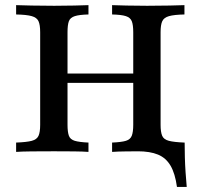

<svg xmlns="http://www.w3.org/2000/svg" viewBox="-20 -591 781 747"><path d="M668.5 136.3Q661.3 83.9 643.5 53.6Q625.8 23.4 594.8 10.5Q563.7 -2.4 515.3 -2.4L573.4 -24.2L679 -36.3H698.4Q698.4 -8.9 699.2 20.6Q700 50 702 79.4Q704 108.9 706.5 136.3ZM416.1 0V-36.3Q452.4 -37.9 469.8 -43.1Q487.1 -48.4 492.7 -62.9Q498.4 -77.4 498.4 -105.6V-465.3Q498.4 -494.4 492.7 -508.5Q487.1 -522.6 469.8 -528.2Q452.4 -533.9 416.1 -534.7V-571Q437.1 -570.2 472.6 -569.4Q508.1 -568.5 552.4 -568.5Q601.6 -568.5 639.1 -569.4Q676.6 -570.2 697.6 -571V-534.7Q657.3 -533.9 637.5 -528.2Q617.7 -522.6 611.3 -508.5Q604.8 -494.4 604.8 -465.3V-105.6Q604.8 -77.4 610.9 -62.9Q616.9 -48.4 637.1 -43.1Q657.3 -37.9 697.6 -36.3V0Q676.6 -1.6 639.1 -2Q601.6 -2.4 552.4 -2.4Q508.1 -2.4 472.6 -2Q437.1 -1.6 416.1 0ZM42.7 0V-36.3Q83.9 -37.9 103.6 -43.1Q123.4 -48.4 129.8 -62.5Q136.3 -76.6 136.3 -105.6V-465.3Q136.3 -494.4 129.8 -508.5Q123.4 -522.6 103.6 -528.2Q83.9 -533.9 42.7 -534.7V-571Q65.3 -570.2 103.2 -569.4Q141.1 -568.5 191.1 -568.5Q233.9 -568.5 269 -569.4Q304 -570.2 324.2 -571V-534.7Q288.7 -533.9 271 -528.2Q253.2 -522.6 248 -508.5Q242.7 -494.4 242.7 -465.3V-105.6Q242.7 -77.4 248 -62.9Q253.2 -48.4 271 -43.1Q288.7 -37.9 324.2 -36.3V0Q304 -1.6 269 -2Q233.9 -2.4 190.3 -2.4Q140.3 -2.4 102.4 -2Q64.5 -1.6 42.7 0ZM200 -268.5V-304.8H540.3V-268.5Z"/></svg>

Font: Playfair 9pt SemiBold
Style: Regular
Weight: 600
Designer: Claus Eggers Sørensen
Foundry: Claus Eggers Sørensen
Version: Version 2.001;gftools[0.9.30]